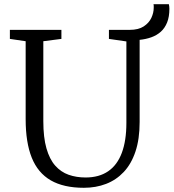

<svg xmlns="http://www.w3.org/2000/svg" viewBox="-20 -885 826 913"><path d="M379 8Q282.5 8 221.2 -27.5Q160 -63 131 -135.2Q102 -207.5 102 -318V-689L27 -700V-743H272V-700L186 -689V-309Q186 -231.5 200.8 -179.8Q215.5 -128 242.5 -97.5Q269.5 -67 306.2 -54Q343 -41 387 -41Q451 -41 494.2 -70.5Q537.5 -100 559.2 -158Q581 -216 581 -301V-688L498 -700V-743H596.5Q638.5 -743 663.5 -759.5Q688.5 -776 699.8 -800.2Q711 -824.5 711 -848Q711 -853.5 711 -857.8Q711 -862 710 -865H783Q784 -860 784.8 -854.5Q785.5 -849 785.5 -843.5Q785.5 -805.5 774.8 -778.5Q764 -751.5 744.8 -734.2Q725.5 -717 699.8 -707.8Q674 -698.5 644 -695.5V-305Q644 -223.5 624.2 -164.5Q604.5 -105.5 568.5 -67.2Q532.5 -29 484.2 -10.5Q436 8 379 8Z"/></svg>

Font: Merriweather Light 18pt Light
Style: Regular
Weight: 300
Version: Version 2.100